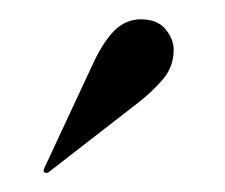

<svg xmlns="http://www.w3.org/2000/svg" viewBox="-20 -654 233 199"><path d="M75 -585Q85.5 -608.5 97.5 -621.2Q109.5 -634 126 -634Q143 -634 151.5 -623.8Q160 -613.5 160 -602.5Q160 -585 149 -572Q138 -559 122.5 -547L31 -476Q28 -473.5 25.5 -476Q24.5 -477 26.5 -481Z"/></svg>

Font: Fraunces144ptRegular
Style: Regular
Weight: 400
Version: Version 1.000;[0bf87f6ff]